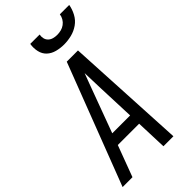

<svg xmlns="http://www.w3.org/2000/svg" viewBox="-301 -1028 1101 1101"><g transform="rotate(-45 249.0 -477.5)"><path d="M-12 0 270 -735H361L400 0H319L312 -190H139L68 0ZM309 -260 300 -490Q299 -522 298 -553.5Q297 -585 296 -616Q284 -585 272.5 -553.5Q261 -522 249 -490L164 -260ZM329 -815Q299 -815 270.5 -822.5Q242 -830 222 -848.5Q202 -867 195.5 -896Q189 -925 194 -955H270Q267 -939 270.5 -924.5Q274 -910 284.5 -900Q295 -890 310 -886Q325 -882 340 -882Q356 -882 372 -886Q388 -890 401.5 -900Q415 -910 423.5 -924.5Q432 -939 434 -955H510Q505 -925 489.5 -896Q474 -867 447.5 -848.5Q421 -830 390 -822.5Q359 -815 329 -815Z"/></g></svg>

Font: Iosevka SS04
Style: Italic
Weight: 400
Italic angle: -9°
Monospace: yes
Designer: Belleve Invis
Foundry: Belleve Invis
Version: Version 19.0.0; ttfautohint (v1.8.4)